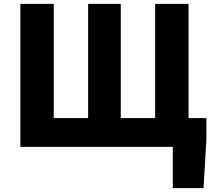

<svg xmlns="http://www.w3.org/2000/svg" viewBox="-20 -765 1107 1000"><path d="M86 0H880V215H1040L1055 -38V-150H962V-745H788V-150H609V-745H439V-150H260V-745H86Z"/></svg>

Font: Noto Sans CJK TC Black
Style: Regular
Weight: 900
Designer: Ryoko NISHIZUKA 西塚涼子 (kana, bopomofo & ideographs); Paul D. Hunt (Latin, Greek & Cyrillic); Sandoll Communications 산돌커뮤니
Foundry: Adobe
Version: Version 2.004;hotconv 1.0.118;makeotfexe 2.5.65603